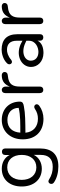

<svg xmlns="http://www.w3.org/2000/svg" viewBox="778 -1314 726 2321"><g transform="rotate(-90 1140.5 -154.0)"><path d="M289 189C432 189 506 114 506 -35V-452C506 -479 490 -493 467 -493C441 -493 427 -479 427 -452V-399C399 -459 337 -495 261 -495C128 -495 46 -396 46 -254C46 -112 128 -11 261 -11C336 -11 400 -48 428 -108V-24C428 72 379 121 284 121C232 121 184 111 126 74C88 51 56 109 94 135C147 172 217 189 289 189ZM277 -77C185 -77 126 -148 126 -254C126 -359 185 -429 277 -429C369 -429 428 -362 428 -254C428 -146 369 -77 277 -77Z M865 9C922 9 980 -10 1021 -41C1064 -70 1027 -121 987 -96C945 -68 909 -58 865 -58C774 -58 706 -109 696 -209C829 -211 927 -210 1016 -228C1051 -234 1072 -243 1072 -277C1072 -405 982 -495 851 -495C713 -495 616 -393 616 -242C616 -87 711 9 865 9ZM697 -271C703 -364 753 -427 850 -427C935 -427 995 -378 997 -291C907 -269 799 -271 697 -271Z M1213 7C1240 7 1254 -9 1254 -36V-276C1254 -362 1281 -412 1380 -421L1395 -423C1419 -425 1432 -444 1430 -464C1427 -488 1406 -497 1383 -495C1312 -492 1276 -454 1254 -398V-448C1254 -475 1238 -495 1213 -495C1192 -495 1175 -480 1175 -453V-36C1175 -9 1190 7 1213 7Z M1659 9C1725 9 1783 -10 1809 -63V-31C1809 -7 1824 7 1849 7C1873 7 1887 -8 1887 -32V-306C1887 -436 1819 -496 1701 -497C1659 -497 1586 -482 1538 -434C1502 -403 1537 -349 1578 -382C1623 -421 1669 -433 1701 -432C1766 -431 1808 -396 1808 -314V-245L1793 -253C1648 -337 1493 -267 1491 -143C1490 -62 1556 8 1659 9ZM1567 -144C1567 -222 1669 -265 1786 -208L1808 -198V-168C1808 -83 1724 -52 1673 -52C1607 -52 1567 -90 1567 -144Z M2047 7C2074 7 2088 -9 2088 -36V-276C2088 -362 2115 -412 2214 -421L2229 -423C2253 -425 2266 -444 2264 -464C2261 -488 2240 -497 2217 -495C2146 -492 2110 -454 2088 -398V-448C2088 -475 2072 -495 2047 -495C2026 -495 2009 -480 2009 -453V-36C2009 -9 2024 7 2047 7Z"/></g></svg>

Font: SN Pro Book
Style: Regular
Weight: 350
Designer: Tobias Whetton
Foundry: Supernotes
Version: Version 1.003;Glyphs 3.3 (3324)